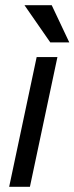

<svg xmlns="http://www.w3.org/2000/svg" viewBox="-20 -720 287 740"><path d="M15.3 0 121.3 -500H201.3L95.3 0ZM74.3 -700H179.3L247 -556.7H173.7Z"/></svg>

Font: Epunda Slab Light
Style: Italic
Weight: 300
Italic angle: -12°
Designer: Simon Atzbach
Foundry: typofactur
Version: Version 1.102